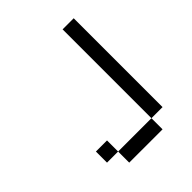

<svg xmlns="http://www.w3.org/2000/svg" viewBox="-163 -663 764 764"><g transform="rotate(-45 219.0 -281.0)"><path d="M312.5 -562.5H375V-62.5H312.5ZM125 -62.5H312.5V0H125ZM62.5 -125H125V-62.5H62.5Z"/></g></svg>

Font: Pixel Operator SC
Style: Regular
Weight: 400
Designer: Jayvee Enaguas (GrandChaos9000)
Foundry: The Grandoplex Project
Version: Version 1.4.1 (September 5, 2015)